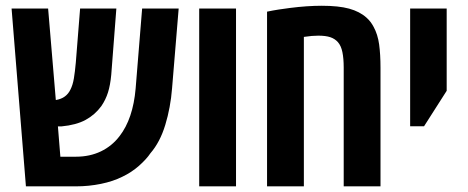

<svg xmlns="http://www.w3.org/2000/svg" viewBox="-20 -660 1658 680"><path d="M71.8 0 21 -629.9H150.4L177.7 -305.7Q197.3 -309.1 209.7 -318.4Q222.2 -327.6 229.5 -342.8Q237.8 -358.9 241.7 -382.6Q245.6 -406.2 248.5 -438.5L263.7 -629.9H392.1L374 -395Q370.6 -358.4 362.5 -332.8Q354.5 -307.1 338.9 -284.2Q316.4 -253.4 283.2 -235.4Q250 -217.3 198.2 -212.4Q194.8 -212.4 191.7 -212.4Q188.5 -212.4 185.1 -212.4L193.8 -105H249Q297.9 -105 337.2 -123.8Q376.5 -142.6 403.3 -177.7Q451.2 -239.3 460.4 -346.7L483.4 -629.9H612.8L589.4 -347.2Q584 -278.8 565.4 -217.8Q546.9 -156.7 512.7 -117.2Q499 -96.7 472.7 -73.2Q446.3 -49.8 413.6 -34.2Q380.4 -17.6 337.4 -8.8Q294.4 0 249 0Z M685.5 0V-629.9H815.9V0Z M925.8 0V-618.7Q946.3 -623 966.8 -626.2Q987.3 -629.4 1006.8 -631.8Q1037.1 -635.7 1065.9 -637.7Q1094.7 -639.6 1119.6 -639.6Q1179.2 -639.6 1216.6 -629.4Q1253.9 -619.1 1277.8 -597.7Q1286.1 -590.3 1292.2 -582.3Q1298.3 -574.2 1303.2 -564.9Q1317.9 -538.1 1322.8 -502.4Q1327.6 -466.8 1327.6 -420.4V0H1197.3V-420.9Q1197.3 -453.1 1192.6 -475.6Q1188 -498 1176.8 -510.7Q1166 -522.9 1149.7 -528.3Q1133.3 -533.7 1107.4 -533.7Q1096.2 -533.7 1084 -532.7Q1071.8 -531.7 1056.2 -529.3V0Z M1432.6 -212.9V-629.9H1562V-338.4L1481.9 -212.9Z"/></svg>

Font: Open Sans Condensed
Style: Regular
Weight: 400
Width: 3
Designer: Monotype Design Team
Foundry: Monotype Imaging Inc.
Version: Version 3.000